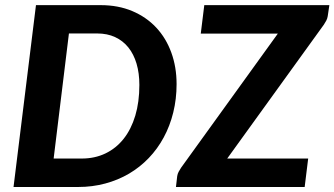

<svg xmlns="http://www.w3.org/2000/svg" viewBox="-20 -746 1334 766"><path d="M34 0ZM684.5 -410.5Q684.5 -351 671.2 -297.2Q658 -243.5 633.2 -197.8Q608.5 -152 573.5 -115.5Q538.5 -79 494.8 -53.2Q451 -27.5 399.8 -13.8Q348.5 0 292 0H34L123.5 -725.5H381.5Q451.5 -725.5 507.8 -701.8Q564 -678 603.2 -636Q642.5 -594 663.5 -536.2Q684.5 -478.5 684.5 -410.5ZM536 -407Q536 -454 524.8 -492Q513.5 -530 492 -556.8Q470.5 -583.5 439.2 -598Q408 -612.5 367.5 -612.5H255L194 -113.5H306Q358.5 -113.5 401 -134Q443.5 -154.5 473.5 -192.5Q503.5 -230.5 519.8 -284.8Q536 -339 536 -407ZM1294 -725.5 1287.5 -681.5Q1286 -672 1281.8 -664Q1277.5 -656 1272 -647.5L886.5 -113.5H1209.5L1195.5 0H682L687 -43.5Q688.5 -53 692.8 -60.8Q697 -68.5 702.5 -77L1088.5 -612H781L795 -725.5Z"/></svg>

Font: Lato Heavy
Style: Italic
Weight: 800
Italic angle: -7°
Designer: Lukasz Dziedzic
Foundry: tyPoland Lukasz Dziedzic
Version: Version 2.007; 2014-02-27